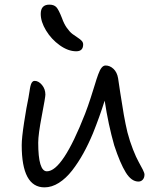

<svg xmlns="http://www.w3.org/2000/svg" viewBox="-20 -766 681 824"><path d="M307.1 -545.9Q272.5 -545.9 236.3 -571.8Q200.2 -597.7 177.5 -635.3Q154.8 -672.9 154.8 -706.1Q154.8 -746.1 191.9 -746.1Q211.4 -746.1 221.7 -735.4Q231.9 -724.6 246.1 -688Q254.4 -664.1 266.8 -646.5Q279.3 -628.9 291 -620.1Q302.7 -611.3 313.5 -604.5Q324.2 -597.7 330.6 -590.8Q336.9 -584 336.9 -575.2Q336.9 -545.9 307.1 -545.9ZM170.9 38.1Q73.2 38.1 73.2 -143.1Q73.2 -173.8 83.5 -241Q93.8 -308.1 102.1 -346.2Q103 -352.5 104.5 -360.8Q106 -369.1 106.7 -374Q107.4 -378.9 108.4 -385.3Q109.4 -391.6 110.4 -395.5Q111.3 -399.4 112.8 -403.8Q114.3 -408.2 115.7 -410.4Q117.2 -412.6 119.1 -414.8Q121.1 -417 123.5 -418Q126 -418.9 128.9 -418.9Q145.5 -418.9 160.2 -401.4Q174.8 -383.8 174.8 -359.9Q174.8 -349.1 159.4 -269Q144 -189 144 -153.8Q144 -30.8 181.2 -30.8Q248.5 -30.8 345.2 -277.8Q357.4 -309.6 369.1 -345.7Q380.9 -381.8 387.5 -404.1Q394 -426.3 401.4 -446.5Q408.7 -466.8 416.3 -475.8Q423.8 -484.9 433.1 -484.9Q451.7 -484.9 467 -470.5Q482.4 -456.1 486.8 -430.2Q488.3 -420.4 496.3 -366.7Q504.4 -313 511.5 -272.9Q518.6 -232.9 526.9 -198.2Q537.1 -159.2 550.8 -124.5Q564.5 -89.8 575 -71.3Q585.4 -52.7 592.8 -38.1Q600.1 -23.4 600.1 -17.1Q600.1 -3.4 592.8 4.9Q585.4 13.2 574.2 13.2Q543.9 13.2 519.8 -25.9Q495.6 -64.9 470.2 -142.1Q444.8 -231 429.2 -334Q407.2 -264.2 378.9 -193.8Q359.4 -147 337.6 -107.7Q315.9 -68.4 289.6 -34.4Q263.2 -0.5 232.7 18.8Q202.1 38.1 170.9 38.1Z"/></svg>

Font: Shantell Sans Irregular Bouncy
Style: Regular
Weight: 300
Designer: Stephen Nixon, Anya Danilova, Shantell Martin
Foundry: Arrow Type
Version: Version 1.006;[9816181b4]